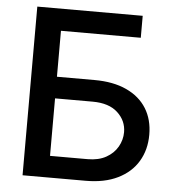

<svg xmlns="http://www.w3.org/2000/svg" viewBox="-52 -776 750 825"><g transform="rotate(5 323.0 -364.0)"><path d="M75.7 0V-727.5H530.3V-632.8H186V-434.6H348.1Q429.2 -434.6 486.3 -408.2Q543.5 -381.8 573.2 -334Q603 -286.1 603 -220.7Q603 -155.8 573.2 -106Q543.5 -56.2 486.3 -28.1Q429.2 0 348.1 0ZM186 -93.3H348.1Q395 -93.3 427.5 -111.3Q460 -129.4 477.1 -159.2Q494.1 -189 494.1 -222.2Q494.1 -271.5 456.5 -306.4Q418.9 -341.3 348.1 -341.3H186Z"/></g></svg>

Font: Inter 20pt Medium
Style: Regular
Weight: 500
Version: Version 4.001;git-66647c0bb